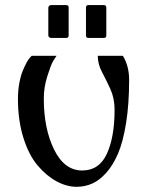

<svg xmlns="http://www.w3.org/2000/svg" viewBox="-20 -717 576 747"><path d="M324.2 -569.3H383.8C390.3 -569.3 393.6 -572.6 393.6 -579.1V-687.5C393.6 -694 390.3 -697.3 383.8 -697.3H324.2C317.7 -697.3 314.5 -694 314.5 -687.5V-579.1C314.5 -572.6 317.7 -569.3 324.2 -569.3ZM178.7 -569.3H237.3C243.8 -569.3 247.1 -572.6 247.1 -579.1V-687.5C247.1 -694 243.8 -697.3 237.3 -697.3H178.7C176.1 -697.3 173.7 -696.3 171.4 -694.3C169.1 -692.4 168 -690.1 168 -687.5V-579.1C168 -576.5 169.1 -574.2 171.4 -572.3C173.7 -570.3 176.1 -569.3 178.7 -569.3ZM49.8 -332C49.8 -276.7 56.8 -226.6 70.8 -181.6C84.8 -136.7 103.2 -100.7 126 -73.7C148.8 -46.7 173.3 -26 199.7 -11.7C226.1 2.6 252.3 9.8 278.3 9.8C299.2 9.8 319 5.7 337.9 -2.4C356.8 -10.6 375.2 -24.6 393.1 -44.4C411 -64.3 426.4 -89.5 439.5 -120.1C452.5 -150.7 462.9 -190.4 470.7 -239.3C478.5 -288.1 482.4 -343.8 482.4 -406.2C482.4 -442.1 474.3 -473.3 458 -500H360.4C360.4 -478.5 365.7 -457.7 376.5 -437.5C387.2 -417.3 398.1 -395.2 409.2 -371.1C420.2 -347 425.8 -320 425.8 -290C425.8 -219.7 415.9 -162.8 396 -119.1C376.1 -75.5 344.1 -53.7 299.8 -53.7C253.6 -53.7 217.1 -80.9 190.4 -135.3C163.7 -189.6 150.4 -255.9 150.4 -334C150.4 -362.6 154.9 -391.4 164.1 -420.4C173.2 -449.4 180.5 -468.6 186 -478C191.6 -487.5 196.3 -494.8 200.2 -500H103.5L97.7 -494.1C93.8 -490.2 89.2 -483.7 84 -474.6C78.8 -464.8 73.6 -453.8 68.4 -441.4C63.2 -429 58.8 -413.1 55.2 -393.6C51.6 -374 49.8 -353.5 49.8 -332Z"/></svg>

Font: TriodPostnaja
Style: Medium
Weight: 500
Version: 20110805; ttfautohint (v0.96) -l 8 -r 50 -G 200 -x 14 -w "G"